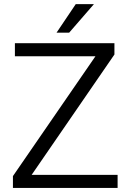

<svg xmlns="http://www.w3.org/2000/svg" viewBox="-20 -923 639 943"><path d="M557.6 -64V0H43.5V-58.1L448.7 -646.5H53.2V-710.9H542V-655.3L135.3 -64ZM257.8 -762.7 352.1 -902.8H441.4L319.8 -762.7Z"/></svg>

Font: Vazirmatn RD UI Light
Style: Regular
Weight: 300
Designer: Saber Rastikerdar
Foundry: Saber Rastikerdar
Version: Version 33.003